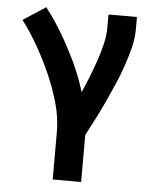

<svg xmlns="http://www.w3.org/2000/svg" viewBox="-53 -583 682 834"><g transform="rotate(5 288.0 -166.5)"><path d="M208 205H332V0Q352 -38 371.5 -76Q391 -114 409 -153Q427 -192 444 -231Q461 -270 475 -310.5Q489 -351 500 -392.5Q511 -434 511 -477V-530H387V-477Q387 -439 378 -401Q369 -363 356.5 -327Q344 -291 330 -255Q316 -219 300 -184Q281 -248 252.5 -308.5Q224 -369 190 -427Q156 -485 115 -538L17 -474Q56 -422 88 -365.5Q120 -309 146 -250Q172 -191 190 -128Q208 -65 208 0Z"/></g></svg>

Font: Iosevka Sparkle
Style: Bold
Weight: 700
Designer: Belleve Invis
Foundry: Belleve Invis
Version: Version 4.5.0; ttfautohint (v1.8.3)